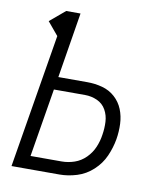

<svg xmlns="http://www.w3.org/2000/svg" viewBox="-83 -803 741 870"><g transform="rotate(10 288.0 -367.5)"><path d="M29 0H250Q289 0 329.5 -12.5Q370 -25 402.5 -55Q435 -85 452 -123.5Q469 -162 476 -202Q482 -238 480.5 -273.5Q479 -309 466.5 -340Q454 -371 429 -393.5Q404 -416 370.5 -425Q337 -434 301 -434H168L217 -735H151L81 -676L131 -616ZM106 -60 158 -375H301Q331 -375 357.5 -363Q384 -351 398 -326Q412 -301 413.5 -271Q415 -241 410 -211Q406 -182 394 -153.5Q382 -125 359.5 -102.5Q337 -80 308 -70Q279 -60 249 -60Z"/></g></svg>

Font: Iosevka Sparkle Light
Style: Italic
Weight: 300
Italic angle: -9°
Designer: Belleve Invis
Foundry: Belleve Invis
Version: Version 4.5.0; ttfautohint (v1.8.3)